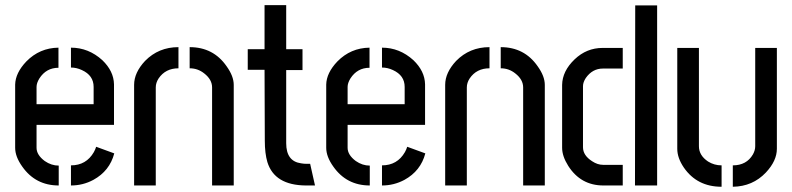

<svg xmlns="http://www.w3.org/2000/svg" viewBox="-20 -711 3035 736"><path d="M38.1 -144.5V-386.7Q39.1 -431.6 81.1 -475.6Q131.8 -527.3 204.1 -528.3V-451.2Q157.2 -451.2 130.9 -410.2Q120.1 -392.6 120.1 -377.9V-311.5H338.9V-377.9Q338.9 -421.9 293.9 -442.4Q273.4 -452.1 252 -452.1V-528.3Q319.3 -528.3 372.1 -480.5Q416 -438.5 417 -387.7V-232.4H120.1V-144.5Q120.1 -117.2 151.4 -93.8Q176.8 -76.2 205.1 -76.2V0Q116.2 0 65.4 -72.3Q38.1 -110.4 38.1 -144.5ZM252 0V-77.1Q310.5 -77.1 339.8 -127.9Q345.7 -138.7 348.6 -148.4L418 -123Q400.4 -55.7 337.9 -21.5Q297.9 0 252 0Z M494.1 0V-385.7Q494.1 -432.6 536.1 -477.5Q587.9 -530.3 664.1 -530.3V-449.2Q614.3 -449.2 587.9 -410.2Q577.1 -393.6 577.1 -376V0ZM707 -449.2V-530.3Q797.9 -530.3 848.6 -457Q876 -418.9 876 -385.7V0H793V-376Q793 -406.2 762.7 -429.7Q738.3 -449.2 707 -449.2Z M929.7 -443.4V-522.5H994.1V-691.4H1077.1V-522.5H1139.6V-442.4H1077.1V-162.1Q1077.1 -92.8 1133.8 -85Q1144.5 -83 1155.3 -83H1168.9L1187.5 0H1152.3Q1032.2 -1 1004.9 -89.8Q995.1 -123 995.1 -171.9L994.1 -443.4Z M1230.5 -144.5V-386.7Q1231.4 -431.6 1273.4 -475.6Q1324.2 -527.3 1396.5 -528.3V-451.2Q1349.6 -451.2 1323.2 -410.2Q1312.5 -392.6 1312.5 -377.9V-311.5H1531.2V-377.9Q1531.2 -421.9 1486.3 -442.4Q1465.8 -452.1 1444.3 -452.1V-528.3Q1511.7 -528.3 1564.5 -480.5Q1608.4 -438.5 1609.4 -387.7V-232.4H1312.5V-144.5Q1312.5 -117.2 1343.8 -93.8Q1369.1 -76.2 1397.5 -76.2V0Q1308.6 0 1257.8 -72.3Q1230.5 -110.4 1230.5 -144.5ZM1444.3 0V-77.1Q1502.9 -77.1 1532.2 -127.9Q1538.1 -138.7 1541 -148.4L1610.4 -123Q1592.8 -55.7 1530.3 -21.5Q1490.2 0 1444.3 0Z M1686.5 0V-385.7Q1686.5 -432.6 1728.5 -477.5Q1780.3 -530.3 1856.4 -530.3V-449.2Q1806.6 -449.2 1780.3 -410.2Q1769.5 -393.6 1769.5 -376V0ZM1899.4 -449.2V-530.3Q1990.2 -530.3 2041 -457Q2068.4 -418.9 2068.4 -385.7V0H1985.4V-376Q1985.4 -406.2 1955.1 -429.7Q1930.7 -449.2 1899.4 -449.2Z M2134.8 -144.5V-385.7Q2135.7 -438.5 2182.6 -483.4Q2228.5 -527.3 2290 -527.3H2367.2V-448.2H2291Q2251 -448.2 2225.6 -412.1Q2214.8 -395.5 2214.8 -380.9V-146.5Q2214.8 -115.2 2250 -92.8Q2270.5 -79.1 2292 -79.1H2367.2V0H2293Q2206.1 0 2158.2 -75.2Q2134.8 -112.3 2134.8 -144.5ZM2414.1 0 2415 -690.4H2499V0Z M2576.2 -140.6V-527.3H2659.2V-150.4Q2659.2 -115.2 2694.3 -91.8Q2717.8 -77.1 2746.1 -77.1V4.9Q2652.3 4.9 2601.6 -68.4Q2576.2 -105.5 2576.2 -140.6ZM2789.1 4.9V-77.1Q2841.8 -77.1 2866.2 -119.1Q2875 -134.8 2875 -150.4V-527.3H2958V-140.6Q2958 -94.7 2916 -49.8Q2865.2 3.9 2789.1 4.9Z"/></svg>

Font: Post No Bills Colombo
Style: SemiBold
Weight: 700
Designer: Kosala Senevirathne, Siva Puranthara, Lasantha Premarathna, Tharique Azeez
Foundry: Mooniak
Version: Version 1.220 ; ttfautohint (v1.5)